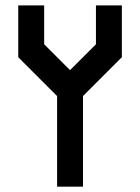

<svg xmlns="http://www.w3.org/2000/svg" viewBox="-20 -704 528 724"><path d="M48.8 -683.6H146.5V-537.1L244.1 -439.5L341.8 -537.1V-683.6H439.5V-488.3L293 -341.8V0H195.3V-341.8L48.8 -488.3Z"/></svg>

Font: BabelStone Runic Beowulf
Style: Regular
Weight: 400
Designer: Andrew West
Foundry: BabelStone
Version: Version 7.004;November 9, 2023